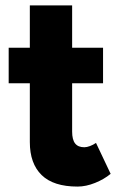

<svg xmlns="http://www.w3.org/2000/svg" viewBox="-20 -676 454 708"><path d="M266 12Q177 12 133.5 -30.5Q90 -73 90 -152V-369H12V-500H90V-656H246V-500H360V-369H246V-191Q246 -161 257 -147Q268 -133 291 -133Q300 -133 312 -137.5Q324 -142 334 -149L388 -35Q364 -15 330.5 -1.5Q297 12 266 12Z"/></svg>

Font: Figtree ExtraBold
Style: Regular
Weight: 800
Designer: Erik Kennedy
Foundry: Erik Kennedy
Version: Version 2.002